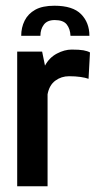

<svg xmlns="http://www.w3.org/2000/svg" viewBox="-20 -650 341 670"><path d="M170 -630Q234 -630 263 -600.5Q292 -571 292 -525H226Q225 -549 213 -564.5Q201 -580 171 -580Q145 -580 133 -564Q121 -548 121 -525H54Q54 -554 66 -578Q78 -602 103 -616Q128 -630 170 -630ZM40 0V-470H127L137 -421Q152 -449 178.5 -463Q205 -477 230 -477Q257 -477 271 -474.5Q285 -472 294 -467L289 -375Q278 -379 260.5 -381.5Q243 -384 221 -384Q194 -384 173 -368.5Q152 -353 146 -321V0Z"/></svg>

Font: Smooch Sans
Style: Bold
Weight: 700
Designer: Robert E. Leuschke
Foundry: Robert E. Leuschke
Version: Version 1.010